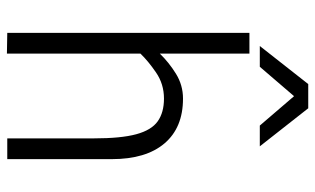

<svg xmlns="http://www.w3.org/2000/svg" viewBox="-198 -712 911 555"><g transform="rotate(90 257.5 -434.5)"><path d="M135 1 75 0V-700H135V-441Q160 -467 193 -487.5Q226 -508 265 -508Q349 -508 394.5 -454.5Q440 -401 440 -302V0H380V-250Q380 -329 368 -373Q356 -417 330.5 -435Q305 -453 265 -453Q223 -453 189.5 -430Q156 -407 135 -385ZM293 -870 403 -730H343L258 -829L173 -730H113L223 -870Z"/></g></svg>

Font: Epunda Sans Light
Style: Regular
Weight: 300
Designer: Simon Atzbach
Foundry: typofactur
Version: Version 2.204; ttfautohint (v1.8.4.7-5d5b)